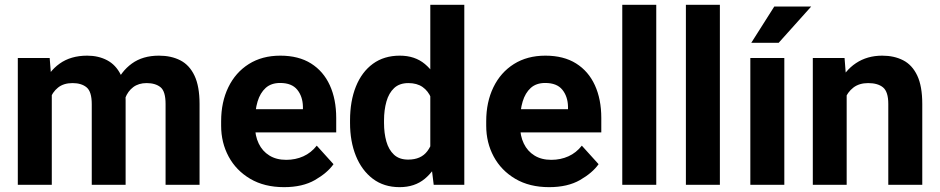

<svg xmlns="http://www.w3.org/2000/svg" viewBox="-20 -770 3915 800"><path d="M195.8 -418.5V0H54.2V-528.3H187ZM175.8 -282.2 135.3 -281.2Q135.3 -355.5 158.7 -413.6Q182.1 -471.7 228.5 -504.9Q274.9 -538.1 343.3 -538.1Q390.1 -538.1 426.3 -519Q462.4 -500 482.9 -459.2Q503.4 -418.5 503.4 -352.5V0H362.3V-335.9Q362.3 -388.2 340.8 -406Q319.3 -423.8 282.2 -423.8Q245.1 -423.8 221.7 -405Q198.2 -386.2 187 -354.2Q175.8 -322.3 175.8 -282.2ZM490.7 -295.9 438 -289.1Q438 -359.4 460.9 -415.8Q483.9 -472.2 529.3 -505.1Q574.7 -538.1 642.1 -538.1Q693.4 -538.1 731.4 -518.6Q769.5 -499 790.5 -454.6Q811.5 -410.2 811.5 -336.4V0H669.9V-336.9Q669.9 -389.6 648.7 -406.7Q627.4 -423.8 590.8 -423.8Q557.6 -423.8 535.2 -407Q512.7 -390.1 501.7 -361.1Q490.7 -332 490.7 -295.9Z M1163.6 9.8Q1081.5 9.8 1022.7 -24.9Q963.9 -59.6 932.6 -117.7Q901.4 -175.8 901.4 -246.1V-265.1Q901.4 -344.7 931.4 -406.5Q961.4 -468.3 1016.8 -503.2Q1072.3 -538.1 1147.9 -538.1Q1224.1 -538.1 1275.9 -505.6Q1327.6 -473.1 1354.2 -414.8Q1380.9 -356.4 1380.9 -278.3V-218.3H961.9V-314.9H1242.2V-325.7Q1241.2 -368.2 1218.5 -396.2Q1195.8 -424.3 1147 -424.3Q1109.9 -424.3 1086.9 -403.6Q1064 -382.8 1053.2 -346.9Q1042.5 -311 1042.5 -265.1V-246.1Q1042.5 -204.1 1057.9 -172.1Q1073.2 -140.1 1102.3 -122.1Q1131.3 -104 1172.4 -104Q1211.4 -104 1243.9 -118.7Q1276.4 -133.3 1299.8 -163.1L1369.6 -85.9Q1344.2 -49.8 1292.5 -20Q1240.7 9.8 1163.6 9.8Z M1772.9 -116.2V-750H1914.6V0H1787.1ZM1438.5 -257.8V-268.1Q1438.5 -348.6 1462.9 -409.4Q1487.3 -470.2 1533.7 -504.2Q1580.1 -538.1 1646 -538.1Q1708.5 -538.1 1750.2 -503.4Q1792 -468.7 1816.2 -408Q1840.3 -347.2 1849.6 -269.5V-252.4Q1840.3 -178.7 1816.2 -119.4Q1792 -60.1 1750 -25.1Q1708 9.8 1645 9.8Q1579.6 9.8 1533.4 -25.1Q1487.3 -60.1 1462.9 -120.4Q1438.5 -180.7 1438.5 -257.8ZM1580.1 -268.1V-257.8Q1580.1 -215.3 1589.8 -180.7Q1599.6 -146 1621.6 -125.5Q1643.6 -105 1680.7 -105Q1734.4 -105 1760.7 -140.4Q1787.1 -175.8 1791 -231.9V-290Q1789.1 -331.1 1776.6 -361.1Q1764.2 -391.1 1740.7 -407.5Q1717.3 -423.8 1681.6 -423.8Q1644.5 -423.8 1622.3 -403.1Q1600.1 -382.3 1590.1 -346.9Q1580.1 -311.5 1580.1 -268.1Z M2268.1 9.8Q2186 9.8 2127.2 -24.9Q2068.4 -59.6 2037.1 -117.7Q2005.9 -175.8 2005.9 -246.1V-265.1Q2005.9 -344.7 2035.9 -406.5Q2065.9 -468.3 2121.3 -503.2Q2176.8 -538.1 2252.4 -538.1Q2328.6 -538.1 2380.4 -505.6Q2432.1 -473.1 2458.7 -414.8Q2485.4 -356.4 2485.4 -278.3V-218.3H2066.4V-314.9H2346.7V-325.7Q2345.7 -368.2 2323 -396.2Q2300.3 -424.3 2251.5 -424.3Q2214.4 -424.3 2191.4 -403.6Q2168.5 -382.8 2157.7 -346.9Q2147 -311 2147 -265.1V-246.1Q2147 -204.1 2162.4 -172.1Q2177.7 -140.1 2206.8 -122.1Q2235.8 -104 2276.9 -104Q2315.9 -104 2348.4 -118.7Q2380.9 -133.3 2404.3 -163.1L2474.1 -85.9Q2448.7 -49.8 2397 -20Q2345.2 9.8 2268.1 9.8Z M2714.4 -750V0H2572.8V-750Z M2979.5 -750V0H2837.9V-750Z M3248 -528.3V0H3106.4V-528.3ZM3110.4 -591.8 3206.1 -742.7H3359.9L3224.6 -591.8Z M3507.8 -415.5V0H3366.7V-528.3H3499ZM3486.8 -282.2 3447.8 -281.2Q3447.8 -360.4 3473.6 -418Q3499.5 -475.6 3546.4 -506.8Q3593.3 -538.1 3655.8 -538.1Q3705.6 -538.1 3743.2 -518.8Q3780.8 -499.5 3801.8 -455.3Q3822.8 -411.1 3822.8 -336.4V0H3681.2V-336.9Q3681.2 -387.7 3659.4 -405.8Q3637.7 -423.8 3597.2 -423.8Q3560.1 -423.8 3535.6 -405Q3511.2 -386.2 3499 -354.2Q3486.8 -322.3 3486.8 -282.2Z"/></svg>

Font: RobotoDEMO
Style: Regular
Weight: 400
Designer: Christian Robertson
Foundry: Google
Version: Version 2.136